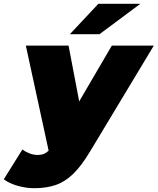

<svg xmlns="http://www.w3.org/2000/svg" viewBox="-96 -787 830 1011"><path d="M85 204Q40 204 -4.5 191Q-49 178 -76 157L22 0Q39 13 60 21Q81 29 104 29Q138 29 160 6L40 -547H265L321 -253L493 -547H714L378 11Q333 86 290 128Q247 170 197.5 187Q148 204 85 204ZM272 -607 422 -767H643L428 -607Z"/></svg>

Font: Montserrat Black
Style: Italic
Weight: 900
Italic angle: -11.3°
Designer: Julieta Ulanovsky
Foundry: Julieta Ulanovsky
Version: Version 9.000; ttfautohint (v1.8.4.7-5d5b)